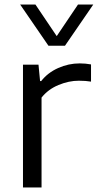

<svg xmlns="http://www.w3.org/2000/svg" viewBox="-20 -828 432 848"><path d="M81.5 -542.5H150L157 -470H162Q191 -507 236.8 -527.5Q282.5 -548 332 -548Q357.5 -548 382 -543.5V-467.5Q359.5 -471.5 328 -471.5Q284 -471.5 238.2 -452.5Q192.5 -433.5 163.5 -397V0H81.5ZM324.5 -808H392L267 -626H194L69 -808H136.5L230.5 -668.5Z"/></svg>

Font: Encode Sans Semi Expanded
Style: Regular
Weight: 400
Width: 6
Designer: Multiple Designers
Foundry: Impallari Type
Version: Version 2.000